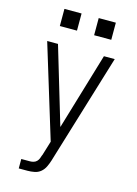

<svg xmlns="http://www.w3.org/2000/svg" viewBox="-137 -1008 774 1082"><g transform="rotate(15 250.0 -467.5)"><path d="M84 0V-55H135Q145 -55 155.5 -58Q166 -61 173.5 -68.5Q181 -76 185 -86Q189 -96 192 -106L193 -107Q193 -107 193 -107Q193 -107 193 -107L219 -192L53 -735H116L250 -286L384 -735H447L257 -111L251 -91Q245 -72 236 -53Q227 -34 211.5 -21Q196 -8 175.5 -4Q155 0 135 0ZM400 -835H300V-935H400ZM100 -835V-935H200V-835Z"/></g></svg>

Font: Iosevka SS04 Light
Style: Regular
Weight: 300
Monospace: yes
Designer: Belleve Invis
Foundry: Belleve Invis
Version: Version 19.0.0; ttfautohint (v1.8.4)